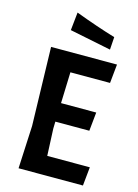

<svg xmlns="http://www.w3.org/2000/svg" viewBox="-134 -983 760 1055"><g transform="rotate(15 246.0 -455.0)"><path d="M80.1 0Q83 -60.5 91.8 -243.2Q88.9 -354.5 80.1 -690.4Q173.8 -690.4 455.1 -690.4Q452.1 -663.1 444.3 -583Q387.7 -583 218.8 -583Q217.8 -539.1 212.9 -406.2Q262.7 -406.2 413.1 -406.2Q410.2 -379.9 402.3 -299.8Q353.5 -299.8 209 -299.8Q209 -290 208 -259.8Q210 -221.7 214.8 -106.4Q275.4 -106.4 457 -106.4Q454.1 -79.1 446.3 0Q354.5 0 80.1 0ZM161.1 -807.6Q164.1 -834 171.9 -910.2Q299.8 -862.3 401.4 -832Q399.4 -807.6 396.5 -759.8Q336.9 -772.5 161.1 -807.6Z"/></g></svg>

Font: Acme Polish
Style: Regular
Weight: 400
Designer: Juan Pablo del Peral
Version: Version 1.002